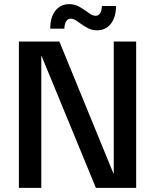

<svg xmlns="http://www.w3.org/2000/svg" viewBox="-20 -905 747 925"><path d="M71 0V-705H266L527 -68H528V-705H636V0H442L180 -636H179V0ZM448 -759Q425 -759 407.5 -767.5Q390 -776 374.5 -787Q359 -798 346 -806.5Q333 -815 320 -815Q307 -815 299 -802.5Q291 -790 290 -767H222Q222 -822 247 -853.5Q272 -885 313 -885Q336 -885 354 -876.5Q372 -868 387 -857Q402 -846 415 -837.5Q428 -829 441 -829Q455 -829 462.5 -841.5Q470 -854 471 -876H539Q539 -822 514 -790.5Q489 -759 448 -759Z"/></svg>

Font: TikTok Sans 24pt Medium
Style: Regular
Weight: 500
Version: Version 4.000